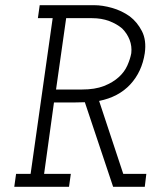

<svg xmlns="http://www.w3.org/2000/svg" viewBox="-20 -720 613 740"><path d="M42 -50 35 0H246L253 -50H150L188 -325H262Q275 -325 285 -325.5Q295 -326 307 -326L416 0H538L544 -50H455L362 -331Q437 -346 482 -394.5Q527 -443 538 -515Q545 -565 527 -600Q509 -635 480 -657Q449 -679 412 -689.5Q375 -700 343 -700H133L126 -650H183L98 -50ZM196 -375 235 -650H335Q371 -650 400.5 -639Q430 -628 451 -610Q470 -591 479.5 -566.5Q489 -542 486 -515Q482 -493 471 -468Q460 -443 438 -423Q415 -402 380.5 -388.5Q346 -375 296 -375Z"/></svg>

Font: Josefin Slab Medium
Style: Italic
Weight: 500
Italic angle: -12°
Version: Version 2.000